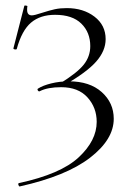

<svg xmlns="http://www.w3.org/2000/svg" viewBox="-20 -510 484 687"><path d="M303 -345Q303 -394 271 -425.5Q239 -457 177 -457Q124 -457 91 -429Q58 -401 40 -335Q40 -333 35 -333Q32 -333 29.5 -334.5Q27 -336 28 -337L67 -489Q68 -491 73.5 -490Q79 -489 78 -487Q77 -483 77 -475Q77 -455 94 -455Q103 -455 130 -464Q158 -473 176.5 -477Q195 -481 219 -481Q278 -481 318 -450.5Q358 -420 358 -370Q358 -328 324 -289.5Q290 -251 211 -206L194 -211Q256 -249 279.5 -278.5Q303 -308 303 -345ZM326 -74Q326 -125 293 -161.5Q260 -198 199 -198Q151 -198 123 -184L121 -183Q117 -183 115 -187Q113 -191 116 -193Q133 -204 163 -211.5Q193 -219 227 -219Q301 -219 344 -180.5Q387 -142 387 -85Q387 -11 302 54.5Q217 120 51 157Q48 158 46 152Q44 146 48 145Q197 113 261.5 53Q326 -7 326 -74Z"/></svg>

Font: Cormorant SC Light
Style: Regular
Weight: 300
Designer: Christian Thalmann (Catharsis Fonts)
Foundry: Catharsis Fonts
Version: Version 4.000